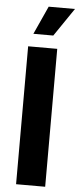

<svg xmlns="http://www.w3.org/2000/svg" viewBox="-62 -977 416 1009"><g transform="rotate(5 145.5 -472.0)"><path d="M216.8 -727.5V0H63.3V-727.5ZM85 -795.3 152.7 -944.3H291.4L190 -795.3Z"/></g></svg>

Font: GitLab Sans
Style: Regular
Weight: 400
Designer: Rasmus Andersson
Foundry: Modifications by GitLab B.V., manufactured by rsms
Version: Version 4.000;git-c8fb6b7